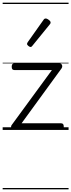

<svg xmlns="http://www.w3.org/2000/svg" viewBox="-20 -976 535 1442"><path d="M86 0Q68 0 64.5 -13.5Q61 -27 67 -36L370 -450H88Q78 -450 73 -455.5Q68 -461 68 -475Q68 -488 73 -494Q78 -500 88 -500H427Q436 -500 441.5 -494Q447 -488 447.5 -479.5Q448 -471 442 -462L142 -50H439Q449 -50 454 -44Q459 -38 459 -23Q459 -11 454 -5.5Q449 0 439 0ZM210 -623Q203 -623 193 -631Q183 -639 183 -647Q183 -649 184.5 -651.5Q186 -654 188 -659L307 -827Q310 -832 314 -834.5Q318 -837 324 -837Q330 -837 338.5 -832Q347 -827 353.5 -820.5Q360 -814 360 -808Q360 -803 359 -800.5Q358 -798 354 -793L223 -632Q217 -623 210 -623ZM0 436H495V446H0ZM0 -20H495V0H0ZM0 -505H495V-500H0ZM0 -956H495V-946H0Z"/></svg>

Font: Playwrite HU Guides
Style: Regular
Weight: 400
Designer: Veronika Burian, José Scaglione
Foundry: TypeTogether
Version: Version 1.003